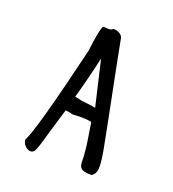

<svg xmlns="http://www.w3.org/2000/svg" viewBox="-89 -736 517 574"><g transform="rotate(20 169.0 -449.5)"><path d="M175.3 -384.3C188 -384.3 199.7 -383.3 209.5 -381.3L213.4 -357.4L218.8 -322.8C220.2 -315.4 221.2 -306.2 222.2 -294.9C223.6 -283.2 224.1 -272.9 224.1 -265.1C224.1 -242.2 227.5 -232.4 264.6 -232.4C273.4 -237.8 278.8 -246.6 278.8 -262.7C278.8 -276.4 276.4 -296.4 271 -324.2C251 -429.2 228 -538.6 208 -643.6C207.5 -657.7 190.9 -665.5 177.2 -665.5C173.8 -662.1 169.4 -660.2 164.1 -660.2L145.5 -661.1C139.2 -650.4 134.8 -623.5 129.4 -579.6L129.9 -581.1C85 -392.6 55.7 -287.1 42.5 -265.1C42.5 -256.3 46.9 -248.5 53.7 -242.7C64 -234.9 72.3 -234.9 79.1 -241.2C84 -246.1 91.8 -270 103.5 -313.5V-313L126 -387.7C137.7 -386.2 143.6 -385.7 147 -383.3ZM138.7 -436C148.9 -471.2 159.7 -513.2 172.4 -569.3L206.1 -424.8C198.2 -426.8 183.6 -428.7 162.6 -430.7Z"/></g></svg>

Font: Amatic Mod Bold ONEptTWO
Style: Bold
Weight: 700
Designer: David Occhino Design
Foundry: David Occhino Design
Version: Version 1.2